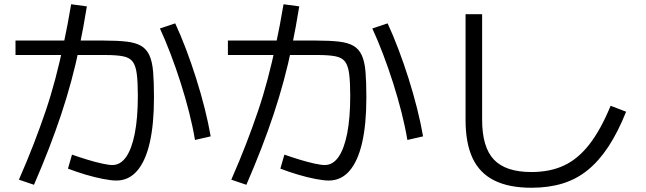

<svg xmlns="http://www.w3.org/2000/svg" viewBox="-20 -837 3040 904"><path d="M528 13Q504 13 465 5.5Q426 -2 382.5 -15Q339 -28 300 -43L319 -109Q353 -97 390.5 -85.5Q428 -74 460 -67Q492 -60 509 -60Q547 -60 573.5 -97.5Q600 -135 614.5 -208Q629 -281 629 -386Q629 -450 624 -489Q619 -528 604.5 -547Q590 -566 559 -572Q528 -578 476 -578H53V-646H470Q534 -646 576.5 -641Q619 -636 644.5 -621Q670 -606 683.5 -576.5Q697 -547 701 -498.5Q705 -450 705 -378Q705 -252 685 -165Q665 -78 625.5 -32.5Q586 13 528 13ZM69 9Q108 -80 138.5 -159Q169 -238 194.5 -313Q220 -388 240.5 -466Q261 -544 279.5 -630Q298 -716 315 -817L389 -807Q373 -708 355 -621.5Q337 -535 315.5 -455.5Q294 -376 268 -298Q242 -220 210.5 -138.5Q179 -57 140 33ZM898 -178Q888 -239 870.5 -308Q853 -377 830.5 -447.5Q808 -518 783 -583.5Q758 -649 733 -703L805 -727Q831 -671 856 -605Q881 -539 903.5 -468Q926 -397 943.5 -327.5Q961 -258 972 -195Z M1528 13Q1504 13 1465 5.5Q1426 -2 1382.5 -15Q1339 -28 1300 -43L1319 -109Q1353 -97 1390.5 -85.5Q1428 -74 1460 -67Q1492 -60 1509 -60Q1547 -60 1573.5 -97.5Q1600 -135 1614.5 -208Q1629 -281 1629 -386Q1629 -450 1624 -489Q1619 -528 1604.5 -547Q1590 -566 1559 -572Q1528 -578 1476 -578H1053V-646H1470Q1534 -646 1576.5 -641Q1619 -636 1644.5 -621Q1670 -606 1683.5 -576.5Q1697 -547 1701 -498.5Q1705 -450 1705 -378Q1705 -252 1685 -165Q1665 -78 1625.5 -32.5Q1586 13 1528 13ZM1069 9Q1108 -80 1138.5 -159Q1169 -238 1194.5 -313Q1220 -388 1240.5 -466Q1261 -544 1279.5 -630Q1298 -716 1315 -817L1389 -807Q1373 -708 1355 -621.5Q1337 -535 1315.5 -455.5Q1294 -376 1268 -298Q1242 -220 1210.5 -138.5Q1179 -57 1140 33ZM1898 -178Q1888 -239 1870.5 -308Q1853 -377 1830.5 -447.5Q1808 -518 1783 -583.5Q1758 -649 1733 -703L1805 -727Q1831 -671 1856 -605Q1881 -539 1903.5 -468Q1926 -397 1943.5 -327.5Q1961 -258 1972 -195Z M2482 47Q2376 47 2307 12.5Q2238 -22 2205 -92.5Q2172 -163 2172 -273V-770H2250V-273Q2250 -144 2305.5 -85.5Q2361 -27 2482 -27Q2570 -27 2636 -58Q2702 -89 2755.5 -158Q2809 -227 2855 -339L2928 -311Q2889 -214 2844.5 -146.5Q2800 -79 2747 -36Q2694 7 2628.5 27Q2563 47 2482 47Z"/></svg>

Font: M PLUS 1 Thin
Style: Regular
Weight: 400
Version: Version 1.001